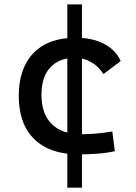

<svg xmlns="http://www.w3.org/2000/svg" viewBox="-20 -701 626 884"><path d="M290 163.1V-680.7H357.4V163.1ZM342.8 9.8Q210.4 9.8 138.4 -59.8Q66.4 -129.4 66.4 -259.8Q66.4 -386.7 134.5 -457Q202.6 -527.3 329.1 -527.3Q404.8 -527.3 458.7 -499.3Q512.7 -471.2 535.6 -419.9L456.1 -359.9Q434.1 -395.5 399.9 -415Q365.7 -434.6 325.2 -434.6Q252 -434.6 211.4 -390.4Q170.9 -346.2 170.9 -264.6Q170.9 -176.3 218.5 -129.6Q266.1 -83 354.5 -83Q390.6 -83 426.8 -86.4Q462.9 -89.8 497.1 -95.7L508.8 -4.9Q468.8 3.9 426 6.8Q383.3 9.8 342.8 9.8Z"/></svg>

Font: Cascadia Mono
Style: Regular
Weight: 400
Monospace: yes
Designer: Aaron Bell
Foundry: Saja Typeworks
Version: Version 2102.003